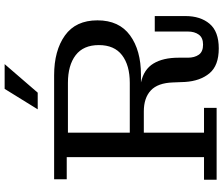

<svg xmlns="http://www.w3.org/2000/svg" viewBox="-86 -844 940 807"><g transform="rotate(-90 383.5 -441.0)"><path d="M327 -752 413 -891H517L397 -752ZM31 0V-53H126V-630H33V-683H470Q574 -683 637.5 -637.5Q701 -592 701 -501Q701 -410 638 -364Q575 -318 472 -318H440Q495 -306 519.5 -265.5Q544 -225 544 -160V-121Q544 -93 556.5 -75Q569 -57 599 -57Q628 -57 641 -75Q654 -93 654 -121V-260H719V-131Q719 -68 686.5 -29.5Q654 9 583 9Q511 9 478.5 -30Q446 -69 442 -133L440 -183Q438 -247 406.5 -276.5Q375 -306 318 -306H229V-53H333V0ZM438 -625H229V-365H438Q512 -365 554.5 -397.5Q597 -430 597 -495Q597 -560 554.5 -592.5Q512 -625 438 -625Z"/></g></svg>

Font: Montagu Slab 16pt
Style: Regular
Weight: 400
Designer: Florian Karsten
Foundry: Florian Karsten
Version: Version 1.000; ttfautohint (v1.8.3)